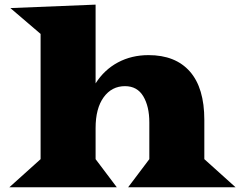

<svg xmlns="http://www.w3.org/2000/svg" viewBox="-20 -793 1018 813"><path d="M19.5 0 151.9 -119.1V-649.4L23.9 -758.8L384.8 -773.4V-439.9Q421.4 -497.6 479.2 -528.6Q537.1 -559.6 608.9 -559.6Q723.1 -559.6 784.2 -490Q845.2 -420.4 845.2 -285.2V-119.1L977.5 0H522.5L612.3 -119.1V-274.9Q612.3 -342.3 586.7 -385.3Q561 -428.2 509.3 -428.2Q453.1 -428.2 418.9 -381.1Q384.8 -334 384.8 -250.5V-119.1L474.6 0Z"/></svg>

Font: Goblin
Style: Regular
Weight: 400
Designer: Riccardo De Franceschi
Foundry: Sorkin Type Co.
Version: Version 1.001